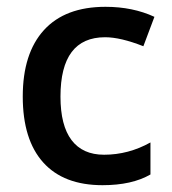

<svg xmlns="http://www.w3.org/2000/svg" viewBox="-20 -532 502 561"><path d="M279.6 9.1Q165.8 9.1 106.2 -57.4Q46.5 -123.9 46.5 -250Q46.5 -376.1 108.4 -444.1Q170.4 -512.1 288.2 -512.1Q368 -512.1 431.2 -482.8L398.9 -396.9Q332.2 -423.2 287.2 -423.2Q156.7 -423.2 156.7 -249.7Q156.7 -165.3 189.1 -122.6Q221.4 -79.9 284.1 -79.9Q355.4 -79.9 419.6 -115.8V-22.2Q365.5 9.1 279.6 9.1Z"/></svg>

Font: Khula Semibold
Style: Regular
Weight: 600
Designer: Erin McLaughlin, Steve Matteson
Version: Version 1.000;PS 1.0;hotconv 1.0.72;makeotf.lib2.5.5900; ttf